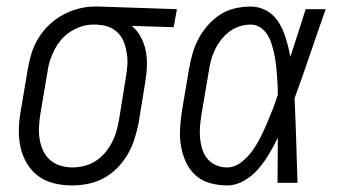

<svg xmlns="http://www.w3.org/2000/svg" viewBox="-20 -558 1040 586"><path d="M200 8Q172 8 145 1.5Q118 -5 97 -20.5Q76 -36 62.5 -58.5Q49 -81 43 -107Q37 -133 37.5 -161.5Q38 -190 43 -218L65 -348Q69 -372 76.5 -396Q84 -420 97.5 -442Q111 -464 130.5 -482.5Q150 -501 172.5 -513Q195 -525 219.5 -531.5Q244 -538 269 -538Q272 -538 275.5 -538Q279 -538 283 -538L520 -530L510 -475L382 -479Q399 -465 409.5 -445.5Q420 -426 424.5 -404.5Q429 -383 428.5 -359.5Q428 -336 424 -312L403 -182Q398 -158 390.5 -134Q383 -110 370 -87.5Q357 -65 338.5 -46Q320 -27 297 -14.5Q274 -2 249 3Q224 8 200 8ZM201 -47Q219 -47 237 -51.5Q255 -56 271 -66Q287 -76 299.5 -90.5Q312 -105 321 -122Q330 -139 335 -156.5Q340 -174 343 -191L364 -321Q367 -339 368.5 -357Q370 -375 367.5 -392.5Q365 -410 359.5 -426Q354 -442 343 -454.5Q332 -467 316.5 -474Q301 -481 283 -482L274 -483Q271 -483 269 -483Q267 -483 265 -483Q247 -483 229.5 -477.5Q212 -472 196 -462Q180 -452 167.5 -437.5Q155 -423 146.5 -406.5Q138 -390 132.5 -373Q127 -356 125 -339L103 -209Q100 -190 99 -170.5Q98 -151 101 -133Q104 -115 111.5 -98.5Q119 -82 132.5 -70Q146 -58 164 -52.5Q182 -47 201 -47Z M673 8Q647 8 621.5 1Q596 -6 577 -23Q558 -40 547.5 -63Q537 -86 532.5 -111.5Q528 -137 529.5 -164Q531 -191 535 -218L557 -348Q561 -371 567.5 -394Q574 -417 585.5 -439Q597 -461 614 -480.5Q631 -500 652 -513.5Q673 -527 697 -532.5Q721 -538 745 -538Q763 -538 780.5 -531.5Q798 -525 811 -513Q824 -501 833 -486Q842 -471 848 -454Q854 -437 858.5 -419.5Q863 -402 866 -384Q878 -420 889.5 -456.5Q901 -493 913 -530H974Q950 -462 927 -394Q904 -326 879 -258Q882 -194 884 -129.5Q886 -65 888 0H827Q827 -34 827.5 -68.5Q828 -103 828 -138Q816 -113 801.5 -88.5Q787 -64 768.5 -42.5Q750 -21 725 -6.5Q700 8 673 8ZM673 -47Q696 -47 716 -62.5Q736 -78 750 -97.5Q764 -117 774.5 -138Q785 -159 794.5 -181Q804 -203 812.5 -225Q821 -247 828 -269Q828 -285 827 -301Q826 -317 825 -332.5Q824 -348 822 -364Q820 -380 816.5 -395.5Q813 -411 808.5 -425.5Q804 -440 795.5 -453Q787 -466 774 -474.5Q761 -483 745 -483Q728 -483 711 -477.5Q694 -472 679.5 -461Q665 -450 654 -435.5Q643 -421 635.5 -405Q628 -389 623.5 -372Q619 -355 617 -339L595 -209Q592 -191 590.5 -172.5Q589 -154 590.5 -137Q592 -120 597 -103.5Q602 -87 612.5 -74Q623 -61 639 -54Q655 -47 673 -47Z"/></svg>

Font: Iosevka Curly Slab LtObl
Style: Regular
Weight: 300
Italic angle: -9°
Monospace: yes
Designer: Belleve Invis
Foundry: Belleve Invis
Version: Version 11.0.0; ttfautohint (v1.8.3)